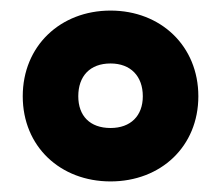

<svg xmlns="http://www.w3.org/2000/svg" viewBox="-20 -744 418 363"><path d="M189 -401C284 -401 355 -467 355 -562C355 -657 284 -724 189 -724C94 -724 23 -657 23 -562C23 -467 94 -401 189 -401ZM189 -502C150 -502 128 -525 128 -562C128 -600 150 -624 189 -624C227 -624 250 -600 250 -562C250 -525 227 -502 189 -502Z"/></svg>

Font: Noto Sans Devanagari UI Condensed Black
Style: Regular
Weight: 900
Width: 3
Designer: Jelle Bosma - Monotype Design Team
Foundry: Monotype Imaging Inc.
Version: Version 2.004